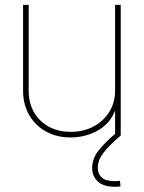

<svg xmlns="http://www.w3.org/2000/svg" viewBox="-20 -542 575 768"><path d="M262.7 7.8Q207 7.8 164.1 -15.9Q121.1 -39.6 96.7 -81.8Q72.3 -124 72.3 -179.7V-522.5H94.7V-179.7Q94.7 -105.5 141.6 -60.1Q188.5 -14.6 262.7 -14.6Q313.5 -14.6 353.8 -35.9Q394 -57.1 417.2 -94.5Q440.4 -131.8 440.4 -179.7V-522.5H462.9V0H440.4V-117.2H446.3Q428.7 -54.7 377 -23.4Q325.2 7.8 262.7 7.8ZM440.4 205.1Q393.6 205.1 371.1 183.8Q348.6 162.6 348.6 129.9Q348.6 92.8 374.5 59.8Q400.4 26.9 447.3 -12.7L462.9 0Q417 39.1 394 68.8Q371.1 98.6 371.1 129.9Q371.1 152.8 386.5 167.7Q401.9 182.6 440.4 182.6Q445.8 182.6 450.4 182.1Q455.1 181.6 460 181.2L461.9 203.6Q456.5 204.1 451.4 204.6Q446.3 205.1 440.4 205.1Z"/></svg>

Font: Inter 28pt Thin
Style: Regular
Weight: 250
Designer: Rasmus Andersson
Foundry: rsms
Version: Version 4.001;git-66647c0bb